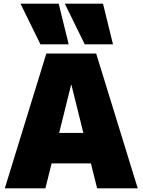

<svg xmlns="http://www.w3.org/2000/svg" viewBox="-20 -1020 772 1040"><path d="M199 -780 91 -1000H298L352 -780ZM439 -780 331 -1000H538L592 -780ZM6 0 231 -730H501L726 0H506L367 -560H365L226 0ZM171 -135V-300H561V-135Z"/></svg>

Font: M PLUS 2 Black
Style: Regular
Weight: 900
Designer: Coji Morishita
Foundry: UNDERFOREST DESIGN
Version: Version 1.001